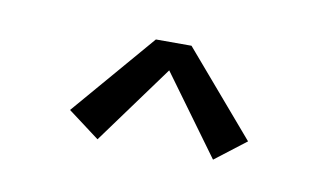

<svg xmlns="http://www.w3.org/2000/svg" viewBox="-32 -752 410 239"><g transform="rotate(10 172.5 -632.5)"><path d="M285 -595 195 -700H150L60 -595L100 -565L173 -665L246 -565Z"/></g></svg>

Font: Space Cowgirl
Style: Regular
Weight: 400
Designer: Valery Marier
Foundry: Valery Marier
Version: Version 1.000;hotconv 1.0.109;makeotfexe 2.5.65596